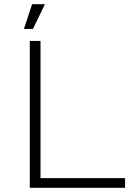

<svg xmlns="http://www.w3.org/2000/svg" viewBox="-20 -895 625 915"><path d="M122 0V-700H173V-46H576V0ZM94 -757 133 -875H194L137 -757Z"/></svg>

Font: Montserrat Z Light
Style: Regular
Weight: 300
Designer: Julieta Ulanovsky
Foundry: Julieta Ulanovsky
Version: Version 8.000